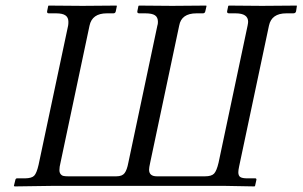

<svg xmlns="http://www.w3.org/2000/svg" viewBox="-20 -666 1084 688"><path d="M943.8 -574.2 836.9 -69.8Q834 -56.2 834 -48.8Q834 -36.1 841.3 -31.5Q848.6 -26.9 866.2 -26.9H895Q898.9 -26.9 898.9 -22L894 0L892.1 2L782.2 0H171.9L32.2 2L29.8 0L35.2 -22Q36.6 -26.9 41 -26.9H69.8Q93.8 -27.3 102.5 -36.4Q111.3 -45.4 118.2 -75.2L224.1 -574.2Q225.1 -579.1 225.1 -587.9Q225.1 -603.5 214.6 -610.8Q204.1 -618.2 181.2 -618.2H154.8Q147.5 -618.2 148.9 -626L152.8 -645L154.8 -646Q237.8 -645 275.9 -645L397 -646L398.9 -645L395 -626Q393.6 -618.2 386.2 -618.2H362.8Q310.1 -618.2 300.8 -574.2L196.8 -83Q192.9 -67.9 192.9 -56.2Q192.9 -44.9 200.2 -39.1Q204.1 -34.2 224.1 -34.2H397Q418 -34.2 426.5 -45.7Q435.1 -57.1 439.9 -83L543.9 -574.2Q545.9 -579.1 545.9 -587.9Q545.9 -604 535.4 -611.1Q524.9 -618.2 501 -618.2H479Q470.7 -618.2 472.2 -626L476.1 -645L479 -646Q559.1 -645 597.2 -645L717.8 -646L720.2 -645L715.8 -626Q714.4 -618.2 707 -618.2H684.1Q629.9 -618.2 622.1 -574.2L518.1 -83Q514.2 -65.4 514.2 -58.1Q514.2 -34.2 542 -34.2H714.8Q737.8 -34.2 747.1 -43.9Q756.3 -53.7 763.2 -83L867.2 -574.2Q869.1 -584 869.1 -587.9Q869.1 -618.2 824.2 -618.2H800.8Q792.5 -618.2 793.9 -626L797.9 -645L800.8 -646Q880.9 -645 918.9 -645L1043 -646L1043.9 -645L1041 -626Q1039.6 -618.2 1030.8 -618.2H1005.9Q953.1 -618.2 943.8 -574.2Z"/></svg>

Font: Linux Libertine G
Style: Italic
Weight: 400
Italic angle: -12°
Designer: Philipp H. Poll
Foundry: Philipp H. Poll
Version: Version 5.1.3